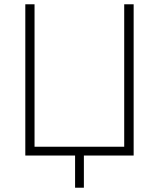

<svg xmlns="http://www.w3.org/2000/svg" viewBox="-20 -725 741 895"><path d="M330 150V0H98V-705H141V-41H559V-705H603V0H371V150Z"/></svg>

Font: Nunito Sans 10pt SemiCondensed ExtraLight
Style: Regular
Weight: 250
Width: 4
Designer: Vernon Adams
Foundry: Vernon Adams
Version: Version 3.101;gftools[0.9.27]